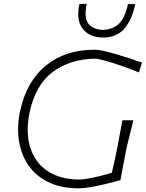

<svg xmlns="http://www.w3.org/2000/svg" viewBox="-20 -989 776 1018"><path d="M399 9.5Q302 9.5 234.8 -24Q167.5 -57.5 129 -115.2Q90.5 -173 80 -246.2Q69.5 -319.5 86.5 -399.5Q120.5 -558 223.8 -641.8Q327 -725.5 482.5 -725.5Q501.5 -725.5 533.2 -718.2Q565 -711 601.8 -700Q638.5 -689 673.2 -677.5Q708 -666 733 -657L716.5 -605Q666.5 -625.5 618.2 -642Q570 -658.5 533.8 -668.2Q497.5 -678 483 -678Q352 -675.5 260.2 -608Q168.5 -540.5 136.5 -391.5Q122 -323.5 129.2 -260.2Q136.5 -197 167.8 -147.2Q199 -97.5 256.8 -67.8Q314.5 -38 401 -37Q415 -37 442.5 -41.5Q470 -46 504.2 -54.2Q538.5 -62.5 573 -73Q581 -108 587.8 -139Q594.5 -170 601 -200.5Q609.5 -246 616 -281Q622.5 -316 629 -351.5H687Q678.5 -316.5 669.8 -281.5Q661 -246.5 650 -200.5Q642.5 -163 635.2 -123.2Q628 -83.5 618.5 -34Q586 -24.5 544.5 -14.5Q503 -4.5 463.8 2.5Q424.5 9.5 399 9.5ZM526 -790Q455 -790 418.8 -836.2Q382.5 -882.5 401 -967.5L440 -969Q424 -894 448.8 -863.2Q473.5 -832.5 525.5 -830.5Q578.5 -832.5 610.8 -863.5Q643 -894.5 658.5 -967.5H697.5Q679 -882 638.2 -836Q597.5 -790 526 -790Z"/></svg>

Font: Commissioner Loud ExtraLight
Style: Italic
Weight: 200
Italic angle: -12°
Designer: Kostas Bartsokas
Foundry: Kostas Bartsokas
Version: Version 1.000; ttfautohint (v1.8.3)